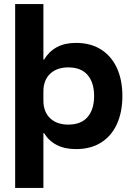

<svg xmlns="http://www.w3.org/2000/svg" viewBox="-20 -720 647 940"><path d="M54.2 200V-700H192.5V-428.3H195.8Q219.2 -467.5 257.9 -488.8Q296.7 -510 351.7 -510Q424.2 -510 475 -477.5Q525.8 -445 552.5 -386.7Q579.2 -328.3 579.2 -250Q579.2 -171.7 552.5 -112.9Q525.8 -54.2 475 -22.1Q424.2 10 351.7 10Q296.7 10 257.5 -10.4Q218.3 -30.8 195.8 -68.3H192.5V200ZM314.2 -110Q377.5 -110 409.2 -147.5Q440.8 -185 440.8 -250Q440.8 -315 409.2 -352.5Q377.5 -390 314.2 -390Q258.3 -390 225.4 -358.8Q192.5 -327.5 192.5 -272.5V-227.5Q192.5 -172.5 225.4 -141.2Q258.3 -110 314.2 -110Z"/></svg>

Font: Funnel Display Light
Style: Bold
Weight: 700
Version: Version 1.000